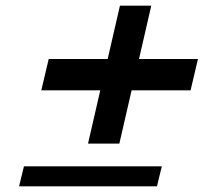

<svg xmlns="http://www.w3.org/2000/svg" viewBox="-20 -643 715 674"><path d="M401 -623H511L468 -436H675L649 -326H442L399 -139H289L332 -326H125L151 -436H358ZM548 -59 531 11H47L64 -59Z"/></svg>

Font: Miedinger
Style: Bold-Italic
Weight: 700
Italic angle: -13°
Version: Version 001.000